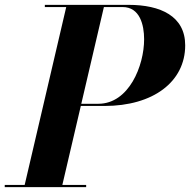

<svg xmlns="http://www.w3.org/2000/svg" viewBox="-62 -770 782 790"><path d="M-42.5 -9V0H292.5V-9H194.5L270.5 -334H367.5C568.5 -334 700 -433.5 700 -583.5C700 -703.5 598.5 -750 467.5 -750H122.5V-741H210.5L39.5 -9ZM442.5 -741C513.5 -741 531 -667.5 531 -608.5C531 -499.5 468.5 -343 342.5 -343H272.5L365.5 -741Z"/></svg>

Font: Bodoni* 24pt
Style: Bold Italic
Weight: 700
Italic angle: -13°
Version: Version 2.3